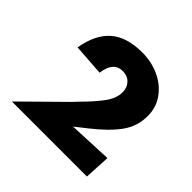

<svg xmlns="http://www.w3.org/2000/svg" viewBox="-121 -829 655 655"><g transform="rotate(45 207.0 -501.5)"><path d="M379 -285 384 -379 225 -372 267 -405Q323 -449 351.5 -488.5Q380 -528 380 -578Q380 -619 357 -651Q334 -683 296 -700.5Q258 -718 214 -718Q138 -718 97.5 -682Q57 -646 45 -574L159 -566Q167 -626 211 -626Q234 -626 248 -611.5Q262 -597 262 -574Q262 -545 239.5 -514.5Q217 -484 178 -445L162 -428L17 -285Z"/></g></svg>

Font: Geom ExtraBold
Style: Bold
Weight: 800
Version: Version 1.102